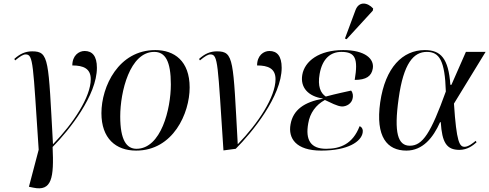

<svg xmlns="http://www.w3.org/2000/svg" viewBox="-20 -823 2706 1062"><path d="M164 215C267 237 279 161 271 -10C364 -104 516 -296 516 -448C516 -514 490 -541 448 -541C416 -541 380 -516 380 -461C441 -461 482 -444 482 -385C482 -287 386 -141 274 -26H273C247 -493 253 -539 158 -539C121 -539 91 -526 59 -497L64 -489C92 -512 108 -522 122 -522C165 -522 162 -473 194 5L140 210Z M733 10C938 10 1029 -197 1029 -339C1029 -486 944 -546 839 -546C636 -546 541 -345 541 -197C541 -58 620 10 733 10ZM735 0C680 0 645 -48 645 -179C645 -315 698 -536 833 -536C894 -536 925 -485 925 -356C925 -220 871 0 735 0Z M1216 9 1284 0C1375 -91 1538 -291 1538 -448C1538 -514 1512 -541 1470 -541C1438 -541 1402 -516 1402 -461C1463 -461 1504 -444 1504 -385C1504 -287 1408 -141 1296 -26H1295C1269 -493 1275 -539 1180 -539C1143 -539 1113 -526 1081 -497L1086 -489C1114 -512 1130 -522 1144 -522C1187 -522 1184 -473 1216 9Z M1897 -606 2042 -764 2044 -776C2013 -810 1965 -818 1946 -766L1888 -610ZM1757 10C1905 10 1978 -40 1986 -89C1989 -103 1984 -120 1969 -125C1931 -26 1862 0 1784 0C1699 0 1668 -48 1685 -141C1694 -197 1727 -243 1777 -270C1808 -256 1845 -235 1872 -234C1897 -234 1926 -250 1931 -281C1933 -292 1933 -309 1922 -322C1896 -316 1842 -305 1782 -289C1753 -308 1736 -346 1748 -414C1763 -500 1810 -536 1868 -536C1945 -536 1962 -500 1942 -381C2006 -381 2035 -402 2042 -444C2051 -497 2000 -546 1878 -546C1745 -546 1665 -485 1652 -409C1640 -340 1684 -290 1766 -278V-277C1664 -259 1601 -216 1587 -135C1573 -58 1617 10 1757 10Z M2228 10C2318 10 2376 -61 2414 -147H2418C2425 -35 2450 6 2521 6C2566 6 2597 -19 2616 -36L2611 -44C2598 -33 2571 -11 2550 -11C2522 -11 2505 -34 2491 -250L2666 -536H2557L2477 -354H2471C2461 -501 2417 -546 2330 -546C2207 -546 2111 -450 2083 -257C2056 -65 2122 10 2228 10ZM2247 -17C2181 -17 2158 -87 2185 -278C2212 -474 2268 -536 2341 -536C2410 -536 2441 -488 2446 -317C2363 -87 2318 -17 2247 -17Z"/></svg>

Font: Noto Serif Display
Style: Italic
Weight: 400
Italic angle: -12°
Designer: Monotype Design Team
Foundry: Monotype Imaging Inc.
Version: Version 2.009